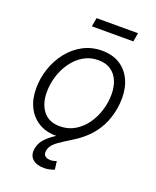

<svg xmlns="http://www.w3.org/2000/svg" viewBox="-166 -806 907 1113"><g transform="rotate(20 287.5 -249.5)"><path d="M245.1 11.2Q182.6 11.2 137.5 -16.4Q92.3 -43.9 67.6 -93.3Q43 -142.6 43 -208Q43 -271.5 63.2 -331.3Q83.5 -391.1 121.3 -439.2Q159.2 -487.3 211.9 -515.6Q264.6 -543.9 329.1 -543.9Q391.6 -543.9 436.8 -516.6Q481.9 -489.3 506.3 -439.7Q530.8 -390.1 530.8 -324.2Q530.8 -260.3 510.5 -200.4Q490.2 -140.6 452.4 -92.8Q414.6 -44.9 362.1 -16.8Q309.6 11.2 245.1 11.2ZM246.6 -47.9Q297.9 -47.9 338.6 -72.3Q379.4 -96.7 407.7 -136.7Q436 -176.8 450.9 -225.6Q465.8 -274.4 465.8 -323.2Q465.8 -371.1 450.2 -407.5Q434.6 -443.8 403.8 -464.4Q373 -484.9 327.1 -484.9Q276.9 -484.9 236.6 -460.9Q196.3 -437 167.5 -397Q138.7 -356.9 123.5 -307.9Q108.4 -258.8 108.4 -208.5Q108.4 -137.7 143.3 -92.8Q178.2 -47.9 246.6 -47.9ZM242.7 210.9Q197.3 210.9 172.1 188.5Q147 166 153.8 123.5Q160.2 88.4 183.6 62.7Q207 37.1 240.7 15.4Q274.4 -6.3 312.3 -30.3Q350.1 -54.2 385.5 -85.2Q420.9 -116.2 447 -159.9Q473.1 -203.6 483.9 -265.6H525.9Q514.6 -196.8 489.3 -149.2Q463.9 -101.6 430.7 -68.6Q397.5 -35.6 362.8 -12.7Q328.1 10.3 297.4 28.8Q266.6 47.4 245.8 66.7Q225.1 85.9 220.7 112.3Q217.3 133.3 228.5 144Q239.7 154.8 264.2 154.8Q273.9 154.8 283 152.6Q292 150.4 299.8 147.5L306.2 198.2Q293.5 203.1 277.6 207Q261.7 210.9 242.7 210.9ZM488.8 -710 479.5 -656.2H223.6L232.9 -710Z"/></g></svg>

Font: Inter 20pt Light
Style: Italic
Weight: 300
Italic angle: -9.3988°
Version: Version 4.001;git-66647c0bb